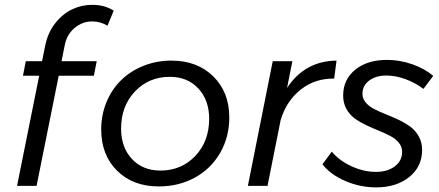

<svg xmlns="http://www.w3.org/2000/svg" viewBox="-20 -785 1855 811"><path d="M89 -526.5H157.5L171 -592.5Q182 -647.5 213.8 -687.5Q245.5 -727.5 286 -746.2Q326.5 -765 370.5 -764.5Q422 -764.5 460.5 -740L434 -676.5Q403.5 -694.5 369 -694.5Q328.5 -694.5 295.5 -667.2Q262.5 -640 253.5 -594.5L240 -526.5H388.5L376.5 -465H228L134.5 0H52L145.5 -465H77Z M704 -529Q813.5 -529 881 -462.2Q948.5 -395.5 948.5 -289.5Q948.5 -205.5 909.5 -138.5Q870.5 -71.5 802.5 -34.5Q734.5 2.5 651 2.5Q541.5 2.5 474.5 -64Q407.5 -130.5 407.5 -238Q407.5 -300.5 430.2 -354.8Q453 -409 492.5 -447.2Q532 -485.5 586.8 -507.2Q641.5 -529 704 -529ZM697.5 -460.5Q609 -460.5 550.2 -398.8Q491.5 -337 491.5 -241.5Q491.5 -162.5 537.2 -113.5Q583 -64.5 657.5 -64.5Q746 -64.5 804.8 -126.2Q863.5 -188 863.5 -283.5Q863.5 -362 817.8 -411.2Q772 -460.5 697.5 -460.5Z M1132 -526.5H1215L1192.5 -413.5Q1267.5 -527.5 1401.5 -529L1391.5 -453Q1311 -454.5 1250.2 -406.5Q1189.5 -358.5 1165.5 -278L1110 0H1027Z M1569 6.5Q1501 6.5 1438.5 -20.5Q1376 -47.5 1342 -91L1381.5 -144.5Q1412.5 -107 1464.2 -83Q1516 -59 1568 -59Q1616.5 -59 1647.5 -82.2Q1678.5 -105.5 1678.5 -143.5Q1678.5 -165 1664.8 -182Q1651 -199 1629 -210.5Q1607 -222 1580.5 -232.8Q1554 -243.5 1527.5 -256Q1501 -268.5 1479 -284.2Q1457 -300 1443.2 -324.8Q1429.5 -349.5 1429.5 -381Q1429.5 -449.5 1480.8 -490.8Q1532 -532 1614 -532Q1670 -532 1722.5 -513.2Q1775 -494.5 1810 -464.5L1768.5 -409.5Q1735.5 -435 1693.2 -450.5Q1651 -466 1612 -466Q1568 -466 1539.5 -444.8Q1511 -423.5 1511 -388.5Q1511 -368 1525 -351.8Q1539 -335.5 1561 -324.2Q1583 -313 1610 -302.2Q1637 -291.5 1664 -278.8Q1691 -266 1713 -250Q1735 -234 1749 -208.8Q1763 -183.5 1763 -151.5Q1763 -81 1708.5 -37.2Q1654 6.5 1569 6.5Z"/></svg>

Font: Argentum Sans Light
Style: Italic
Weight: 300
Italic angle: -11.3°
Designer: Julieta Ulanovsky (font), Owen Earl (portions from Jones font), Cristiano Sobral (main changes and remaster)
Foundry: Julieta Ulanovsky (font), Owen Earl (portions from Jones font), Cristiano Sobral (main changes and remaster)
Version: Version 3.127